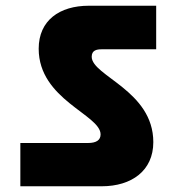

<svg xmlns="http://www.w3.org/2000/svg" viewBox="-20 -692 643 670"><path d="M51 -42H335C439 -42 515 -96 515 -196C515 -376 300 -427 300 -494C300 -517 318 -520 335 -520H525V-672H290C188 -672 115 -621 115 -522C115 -344 331 -292 331 -223C331 -203 316 -193 287 -193H51Z"/></svg>

Font: SVN-Poppins ExtraBold
Style: Regular
Weight: 800
Designer: Ninad Kale (Devanagari), Jonny Pinhorn (Latin)
Foundry: Indian Type Foundry
Version: Version 3.002 2017; ttfautohint (v1.8.3)